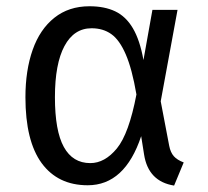

<svg xmlns="http://www.w3.org/2000/svg" viewBox="-20 -571 655 604"><path d="M431.3 -382.1 459.5 -540H538.5L485.6 -252.3L512.3 -112.3Q516.4 -91.3 526.9 -79.5Q537.4 -67.7 557.9 -60L527.7 12.8Q446.7 0 433.3 -84.6L424.1 -142.6Q372.8 11.8 255.9 11.8Q162.1 11.8 111 -57.9Q60 -127.7 60 -265.1Q60 -349.7 82.8 -414.4Q105.6 -479 151 -515.1Q196.4 -551.3 261.5 -551.3Q308.7 -551.3 342.3 -535.4Q375.9 -519.5 397.9 -482.3Q420 -445.1 431.3 -382.1ZM152.8 -265.1Q152.8 -159.5 180.8 -108.7Q208.7 -57.9 264.1 -57.9Q309.7 -57.9 347.7 -104.1Q385.6 -150.3 409.2 -273.8Q395.4 -354.4 375.6 -400Q355.9 -445.6 330 -463.8Q304.1 -482.1 268.2 -482.1Q212.8 -482.1 182.8 -426.2Q152.8 -370.3 152.8 -265.1Z"/></svg>

Font: Fira Code Fixed
Style: Regular
Weight: 400
Monospace: yes
Designer: Carrois Corporate, Edenspiekermann AG, Nikita Prokopov
Foundry: Carrois Corporate, Edenspiekermann AG, Nikita Prokopov
Version: Version 5.002